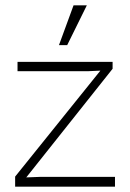

<svg xmlns="http://www.w3.org/2000/svg" viewBox="-20 -703 490 723"><path d="M37 0H413V-37H132L79 -35L404 -444V-470H46V-435H314L358 -437L37 -38ZM202 -533H233L307 -683H257Z"/></svg>

Font: Kreadon Extra Light
Style: Regular
Weight: 200
Designer: kohakuno
Foundry: StudioGnu
Version: Version 1.000;Glyphs 3.1.2 (3151)